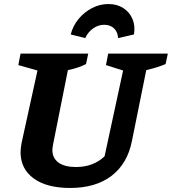

<svg xmlns="http://www.w3.org/2000/svg" viewBox="-20 -921 853 953"><path d="M328 12Q212 12 147 -35.5Q82 -83 82 -166Q82 -175 83.5 -186.5Q85 -198 87 -211L166 -571L71 -598L82 -655H418L407 -603Q387 -593 366.5 -586Q346 -579 317 -573L243 -202Q242 -194 241 -188Q240 -182 240 -177Q240 -136 270.5 -114Q301 -92 357 -92Q443 -92 499 -145L591 -571L506 -598L517 -655H813L802 -603Q762 -586 706 -573L635 -222Q613 -109 534 -48.5Q455 12 328 12ZM518 -901Q561 -901 592 -881Q623 -861 637.5 -827Q652 -793 645 -750L566 -732Q565 -761 546.5 -779.5Q528 -798 497 -798Q467 -798 441.5 -779.5Q416 -761 403 -732L331 -750Q342 -793 370 -827Q398 -861 437 -881Q476 -901 518 -901Z"/></svg>

Font: Piazzolla
Style: Bold Italic
Weight: 700
Italic angle: -11.3°
Designer: Juan Pablo del Peral
Foundry: Huerta Tipografica
Version: Version 1.330